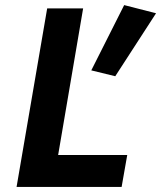

<svg xmlns="http://www.w3.org/2000/svg" viewBox="-20 -733 632 753"><path d="M467 -713 592 -681 432 -434 338 -457ZM165 -700H306L208 -125H479L457 0H45Z"/></svg>

Font: Von Semi
Style: Italic
Weight: 600
Version: Version 4.000; ttfautohint (v1.8.4.7-5d5b)